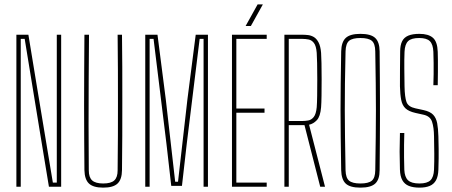

<svg xmlns="http://www.w3.org/2000/svg" viewBox="-20 -855 2070 879"><path d="M55 0V-696H110L146 -477L222 -19H240V-477V-696H260V0H204L161 -261L93 -677H75V-257V0Z M452.5 4Q407 4 387.2 -14.8Q367.5 -33.5 366.5 -76Q366 -140 365.5 -215.2Q365 -290.5 365 -372Q365 -453.5 365.5 -536Q366 -618.5 366.5 -696H387.5Q386.5 -587 386 -485Q385.5 -383 385.5 -282Q385.5 -181 386.5 -75Q386.5 -43 402 -29Q417.5 -15 452.5 -15Q488 -15 503.2 -29Q518.5 -43 518.5 -75Q519.5 -161 519.8 -236.2Q520 -311.5 520 -384Q520 -456.5 519.8 -532.5Q519.5 -608.5 518.5 -696H538.5Q539.5 -625.5 539.8 -549Q540 -472.5 540 -393Q540 -313.5 539.8 -233.5Q539.5 -153.5 538.5 -76Q538 -33.5 518.2 -14.8Q498.5 4 452.5 4Z M645 0V-696H701L739 -400L782 -23H795L838 -400L876 -696H932V0H912V-197V-677H894L835 -197L813 -4H764L742 -197L683 -677H665V-197V0Z M1042 0V-696H1201V-677H1062V-358H1191V-339H1062V-19H1201V0ZM1104.5 -736 1159.5 -835H1183.5L1128.5 -736Z M1282 0V-696H1364Q1376 -696 1389.8 -694.5Q1403.5 -693 1416.2 -685.8Q1429 -678.5 1438.2 -661.2Q1447.5 -644 1450 -613Q1451 -599 1451.8 -566Q1452.5 -533 1452.5 -493.2Q1452.5 -453.5 1452 -418.2Q1451.5 -383 1450 -364Q1446.5 -321.5 1430.5 -304.8Q1414.5 -288 1395 -284L1468 0H1446L1374 -282H1302V0ZM1302 -301H1363Q1377 -301 1391.2 -303.5Q1405.5 -306 1416.2 -319.2Q1427 -332.5 1430 -364Q1431.5 -382 1432 -417.2Q1432.5 -452.5 1432.5 -492.2Q1432.5 -532 1431.8 -565.5Q1431 -599 1430 -613Q1427.5 -645 1417.2 -658.2Q1407 -671.5 1392.8 -674.2Q1378.5 -677 1364 -677H1302Z M1630 4Q1582 4 1562.5 -14.8Q1543 -33.5 1542 -76Q1540.5 -162.5 1539.8 -227.8Q1539 -293 1539 -351Q1539 -409 1539.8 -473Q1540.5 -537 1542 -620Q1543 -663 1563 -681.5Q1583 -700 1630 -700Q1677.5 -700 1697.5 -681.5Q1717.5 -663 1718 -620Q1718.5 -553.5 1719 -500Q1719.5 -446.5 1719.5 -398.8Q1719.5 -351 1719.5 -303Q1719.5 -255 1719 -200Q1718.5 -145 1718 -76Q1718 -33.5 1698 -14.8Q1678 4 1630 4ZM1630 -15Q1667 -15 1682.2 -27.8Q1697.5 -40.5 1698 -75Q1699.5 -161.5 1700.2 -227Q1701 -292.5 1701 -350.8Q1701 -409 1700.2 -473Q1699.5 -537 1698 -620Q1697.5 -655.5 1682.2 -668.2Q1667 -681 1630 -681Q1593.5 -681 1578.2 -668.2Q1563 -655.5 1562 -620Q1560 -537 1559.2 -473Q1558.5 -409 1558.5 -350.8Q1558.5 -292.5 1559.5 -227Q1560.5 -161.5 1562 -75Q1563 -40.5 1578.2 -27.8Q1593.5 -15 1630 -15Z M1901 4Q1871 4 1851.5 -4Q1832 -12 1822 -30Q1812 -48 1811 -78Q1809.5 -124 1809.5 -160.8Q1809.5 -197.5 1811 -246H1831Q1830 -219.5 1829.8 -191.5Q1829.5 -163.5 1829.8 -134.8Q1830 -106 1831 -78Q1832.5 -44.5 1848 -29.8Q1863.5 -15 1900 -15Q1936 -15 1950.8 -29.8Q1965.5 -44.5 1967 -78Q1968.5 -116.5 1968.2 -150.2Q1968 -184 1967 -231Q1966.5 -271.5 1958 -297.5Q1949.5 -323.5 1918 -330L1882 -338Q1851 -345 1836.2 -359Q1821.5 -373 1816.8 -397.5Q1812 -422 1811 -460Q1810.5 -490 1811.2 -534.8Q1812 -579.5 1812 -619Q1812 -648 1820.8 -665.8Q1829.5 -683.5 1849 -691.8Q1868.5 -700 1900 -700Q1941.5 -700 1962 -682Q1982.5 -664 1984 -618Q1984.5 -602.5 1984.8 -578.8Q1985 -555 1984.8 -525.8Q1984.5 -496.5 1984 -465H1964Q1965 -490 1965.2 -515.8Q1965.5 -541.5 1965.2 -567.2Q1965 -593 1964 -618Q1962.5 -652 1948 -666.5Q1933.5 -681 1899 -681Q1863 -681 1848.2 -666.5Q1833.5 -652 1832 -618Q1830.5 -582 1831 -541Q1831.5 -500 1832 -460Q1833 -410 1841 -388Q1849 -366 1882 -359L1919 -351Q1949 -344.5 1963 -329.8Q1977 -315 1981.5 -290.8Q1986 -266.5 1987 -231Q1988 -195.5 1988.2 -173Q1988.5 -150.5 1988.2 -129.5Q1988 -108.5 1987 -78Q1986 -47.5 1976 -29.5Q1966 -11.5 1947.2 -3.8Q1928.5 4 1901 4Z"/></svg>

Font: Big Shoulders Display SC Thin
Style: Regular
Weight: 100
Designer: Patric King
Foundry: XO Type Co
Version: Version 2.002